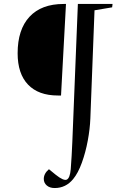

<svg xmlns="http://www.w3.org/2000/svg" viewBox="-20 -720 618 969"><path d="M337 134Q339 105 341.5 67Q344 29 345 -3L373 -700H548L546 -683L457 -668L436 -122Q434 -70 423 -10.5Q412 49 393 101.5Q374 154 349 184Q312 229 256 229Q231 229 216 216Q201 203 201 183Q201 156 227 134L260 161Q301 194 317 186.5Q333 179 337 134ZM288 -238H272Q174 -238 121.5 -293Q69 -348 69 -451Q69 -571 129 -635.5Q189 -700 301 -700H313Z"/></svg>

Font: Literata 72pt
Style: Italic
Weight: 400
Italic angle: -2°
Designer: Latin by Veronika Burian and Jose Scaglione. Greek by Irene Vlachou. Cyrillic by Vera Evstafieva
Foundry: TypeTogether
Version: Version 3.002